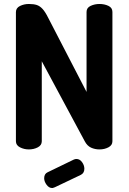

<svg xmlns="http://www.w3.org/2000/svg" viewBox="-20 -751 646 965"><path d="M125 0Q101 0 80.5 -10.5Q60 -21 60 -41V-690Q60 -711 80.5 -721Q101 -731 125 -731Q149 -731 164.5 -726Q180 -721 193.5 -706.5Q207 -692 222 -662L415 -289V-691Q415 -712 435.5 -721.5Q456 -731 480 -731Q505 -731 525 -721.5Q545 -712 545 -691V-41Q545 -21 525 -10.5Q505 0 480 0Q457 0 437.5 -9Q418 -18 406 -41L190 -443V-41Q190 -21 170 -10.5Q150 0 125 0ZM242 194Q226 194 214 177.5Q202 161 202 145Q202 123 219 115L351 51Q358 48 364 48Q381 48 392.5 64Q404 80 404 97Q404 119 386 128L256 190Q252 191 249 192.5Q246 194 242 194Z"/></svg>

Font: Dosis ExtraLight
Style: Bold
Weight: 700
Version: Version 3.001; ttfautohint (v1.8.2)